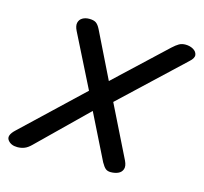

<svg xmlns="http://www.w3.org/2000/svg" viewBox="-110 -608 759 715"><g transform="rotate(15 269.5 -250.5)"><path d="M415 -40Q424 -21 419.5 -8.5Q415 4 402.5 9.5Q390 15 374 15Q362 15 354.5 9Q347 3 338 -13L251 -188L67 -8Q54 5 41.5 10Q29 15 14 15Q-11 15 -23 -1.5Q-35 -18 -8 -43L218 -257L116 -460Q107 -478 110 -490.5Q113 -503 124 -509.5Q135 -516 150 -516Q167 -516 176 -510Q185 -504 193 -488L280 -311L472 -491Q486 -504 496.5 -510Q507 -516 521 -516Q538 -516 551 -508.5Q564 -501 566 -488.5Q568 -476 551 -461L316 -240Z"/></g></svg>

Font: Playwrite AU NSW
Style: Regular
Weight: 400
Designer: Veronika Burian, José Scaglione
Foundry: TypeTogether
Version: Version 1.002